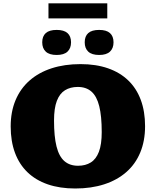

<svg xmlns="http://www.w3.org/2000/svg" viewBox="-20 -1088 911 1123"><path d="M451 -713Q541.5 -713 611.8 -688.5Q682 -664 730.2 -617.5Q778.5 -571 803.5 -503.5Q828.5 -436 828.5 -350Q828.5 -263.5 800.2 -195.8Q772 -128 718.5 -81.2Q665 -34.5 589.5 -10Q514 14.5 420 14.5Q329.5 14.5 259.2 -9.8Q189 -34 140.8 -80.5Q92.5 -127 67.5 -194.5Q42.5 -262 42.5 -348.5Q42.5 -434.5 71 -502.2Q99.5 -570 153 -617Q206.5 -664 281.8 -688.5Q357 -713 451 -713ZM436.5 -118.5Q480 -118.5 511 -137.8Q542 -157 558.5 -200.2Q575 -243.5 575 -315.5Q575 -408.5 560.5 -466.8Q546 -525 515 -552.2Q484 -579.5 435 -579.5Q391.5 -579.5 360.2 -560.2Q329 -541 312.5 -498Q296 -455 296 -383Q296 -290 310.5 -231.8Q325 -173.5 356.2 -146Q387.5 -118.5 436.5 -118.5ZM311.5 -766.5Q268.5 -766.5 247.8 -786Q227 -805.5 227 -840.5Q227 -876 247.8 -894.5Q268.5 -913 311.5 -913Q354 -913 374.8 -894.5Q395.5 -876 395.5 -840.5Q395.5 -805.5 374.8 -786Q354 -766.5 311.5 -766.5ZM560 -766.5Q517 -766.5 496.2 -786Q475.5 -805.5 475.5 -840.5Q475.5 -876 496.2 -894.5Q517 -913 560 -913Q602.5 -913 623.2 -894.5Q644 -876 644 -840.5Q644 -805.5 623.2 -786Q602.5 -766.5 560 -766.5ZM263.5 -980.5V-1068.5H607.5V-980.5Z"/></svg>

Font: Newsreader 9pt ExtraBold
Style: Regular
Weight: 800
Designer: Hugues Gentile
Foundry: Production Type
Version: Version 1.003